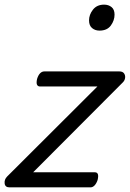

<svg xmlns="http://www.w3.org/2000/svg" viewBox="-32 -808 560 828"><path d="M9 0Q-10 0 -12 -17Q-14 -34 -1 -47L388 -435H141Q131 -435 127.5 -443Q124 -451 128 -468Q133 -484 141 -492Q149 -500 159 -500H483Q497 -500 503 -491.5Q509 -483 507.5 -472Q506 -461 498 -453L111 -65H377Q387 -65 390 -57Q393 -49 389 -32Q384 -17 376 -8.5Q368 0 358 0ZM397 -676Q378 -676 365 -687Q352 -698 352 -720Q352 -745 369 -766.5Q386 -788 417 -788Q436 -788 449 -777.5Q462 -767 462 -745Q462 -720 446 -698Q430 -676 397 -676Z"/></svg>

Font: Playwrite CO Light
Style: Regular
Weight: 300
Version: Version 1.002